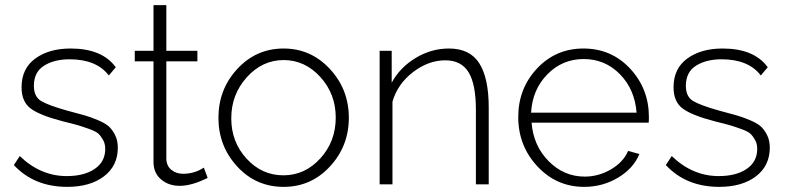

<svg xmlns="http://www.w3.org/2000/svg" viewBox="-20 -718 3059 748"><path d="M242 10Q113 10 34 -75L57 -110Q138 -32 240 -32Q308 -32 349 -60Q390 -88 390 -138Q390 -158 381.5 -173Q373 -188 363.5 -197Q354 -206 327.5 -215.5Q301 -225 284 -230Q267 -235 226 -245Q137 -268 100.5 -294.5Q64 -321 64 -378Q64 -451 117.5 -490Q171 -529 255 -529Q378 -529 431 -456L404 -424Q356 -487 251 -487Q191 -487 151.5 -462Q112 -437 112 -384Q112 -342 139.5 -325Q167 -308 242 -287Q287 -275 310 -268.5Q333 -262 362.5 -249.5Q392 -237 405.5 -224Q419 -211 429 -190.5Q439 -170 439 -143Q439 -72 385 -31Q331 10 242 10Z M789 -25Q727 6 680 6Q637 6 607.5 -19Q578 -44 578 -87V-479H505V-520H578V-698H628V-520H749V-479H628V-99Q629 -71 648 -56Q667 -41 693 -41Q738 -41 774 -65Z M831 -259Q831 -370 904.5 -449.5Q978 -529 1085 -529Q1191 -529 1265 -449.5Q1339 -370 1339 -259Q1339 -149 1265.5 -69.5Q1192 10 1085 10Q977 10 904 -69.5Q831 -149 831 -259ZM1288 -260Q1288 -352 1228 -418Q1168 -484 1085 -484Q1002 -484 941.5 -417Q881 -350 881 -257Q881 -165 940.5 -100Q1000 -35 1084 -35Q1168 -35 1228 -101Q1288 -167 1288 -260Z M1884 0H1834V-290Q1834 -390 1805.5 -436.5Q1777 -483 1715 -483Q1649 -483 1589 -437Q1529 -391 1509 -322V0H1459V-520H1506V-396Q1538 -455 1599 -492Q1660 -529 1729 -529Q1811 -529 1847.5 -471Q1884 -413 1884 -299Z M2256 10Q2148 10 2073.5 -70Q1999 -150 1999 -262Q1999 -373 2072 -451Q2145 -529 2253 -529Q2362 -529 2435 -450.5Q2508 -372 2508 -262Q2508 -245 2507 -240H2051Q2058 -150 2117.5 -90Q2177 -30 2258 -30Q2312 -30 2360 -58Q2408 -86 2427 -130L2471 -118Q2448 -62 2388 -26Q2328 10 2256 10ZM2049 -279H2460Q2453 -370 2395 -429Q2337 -488 2254 -488Q2171 -488 2112.5 -428.5Q2054 -369 2049 -279Z M2782 10Q2653 10 2574 -75L2597 -110Q2678 -32 2780 -32Q2848 -32 2889 -60Q2930 -88 2930 -138Q2930 -158 2921.5 -173Q2913 -188 2903.5 -197Q2894 -206 2867.5 -215.5Q2841 -225 2824 -230Q2807 -235 2766 -245Q2677 -268 2640.5 -294.5Q2604 -321 2604 -378Q2604 -451 2657.5 -490Q2711 -529 2795 -529Q2918 -529 2971 -456L2944 -424Q2896 -487 2791 -487Q2731 -487 2691.5 -462Q2652 -437 2652 -384Q2652 -342 2679.5 -325Q2707 -308 2782 -287Q2827 -275 2850 -268.5Q2873 -262 2902.5 -249.5Q2932 -237 2945.5 -224Q2959 -211 2969 -190.5Q2979 -170 2979 -143Q2979 -72 2925 -31Q2871 10 2782 10Z"/></svg>

Font: Raleway-v4020 Light
Style: Regular
Weight: 300
Designer: Matt McInerney, Pablo Impallari, Rodrigo Fuenzalida
Foundry: Matt McInerney, Pablo Impallari, Rodrigo Fuenzalida
Version: Version 4.020;PS 004.020;hotconv 1.0.88;makeotf.lib2.5.64775